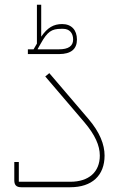

<svg xmlns="http://www.w3.org/2000/svg" viewBox="-20 -786 504 806"><path d="M97 -559H228C278 -559 303 -580 303 -620C303 -660 280 -685 241 -685C205 -685 179 -670 153 -632V-766H135V-603L121 -579H97ZM151 -603C179 -653 196 -665 237 -665H245C271 -665 287 -648 287 -620C287 -592 266 -579 228 -579H139L138 -580ZM69 0H275C366 0 419 -49 419 -133C419 -179 399 -231 351 -287L187 -479L170 -465L334 -273C379 -220 399 -175 399 -133C399 -64 353 -23 275 -23H59V-106H40V-29C40 -9 49 0 69 0Z"/></svg>

Font: IBM Plex Arabic Thin
Style: Regular
Weight: 100
Designer: Mike Abbink, Paul van der Laan, Pieter van Rosmalen, Wael Morcos, Khajak Apelian
Foundry: Bold Monday
Version: Version 1.0